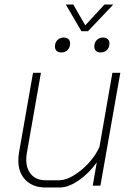

<svg xmlns="http://www.w3.org/2000/svg" viewBox="-20 -821 596 849"><path d="M61 -112Q61 -128 64 -146L126 -499H161L99 -146Q96 -130 96 -116Q96 -74 118.5 -49Q141 -24 181 -24H243Q271 -24 306.5 -45.5Q342 -67 373 -101Q404 -135 420 -172L477 -499H512L424 0H390L408 -103Q372 -53 327 -22.5Q282 8 244 8H181Q126 8 93.5 -24.5Q61 -57 61 -112ZM271 -801H304L357 -709L442 -801H481L369 -683H340ZM223 -615Q223 -633 234 -644Q245 -655 262 -655Q275 -655 282.5 -648Q290 -641 290 -629Q290 -611 279 -600Q268 -589 251 -589Q238 -589 230.5 -596Q223 -603 223 -615ZM397 -615Q397 -633 408 -644Q419 -655 436 -655Q449 -655 456.5 -648Q464 -641 464 -629Q464 -611 453 -600Q442 -589 425 -589Q412 -589 404.5 -596Q397 -603 397 -615Z"/></svg>

Font: Bai Jamjuree ExtraLight
Style: Italic
Weight: 275
Italic angle: -10°
Version: Version 1.000; ttfautohint (v1.6)